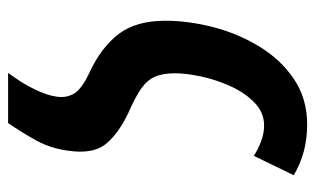

<svg xmlns="http://www.w3.org/2000/svg" viewBox="-176 -420 797 486"><g transform="rotate(90 223.0 -176.5)"><path d="M164 202Q190 167 205.5 135Q221 103 224 80Q228 56 217 36Q206 16 163 -4Q99 -34 65.5 -78Q32 -122 32 -196Q32 -254 48 -316.5Q64 -379 97 -433.5Q130 -488 179.5 -521.5Q229 -555 295 -555Q366 -555 423 -521L374 -420Q357 -431 337 -438.5Q317 -446 297 -446Q264 -446 239 -421.5Q214 -397 197.5 -360.5Q181 -324 173 -286Q165 -248 165 -221Q165 -189 174 -169Q183 -149 205 -134Q227 -119 266 -102Q320 -76 345 -44Q370 -12 361 50Q355 94 336 129Q317 164 291 202Z"/></g></svg>

Font: Noto Sans Condensed
Style: Bold Italic
Weight: 700
Width: 3
Italic angle: -12°
Designer: Monotype Design Team
Foundry: Monotype Imaging Inc.
Version: Version 2.013; ttfautohint (v1.8.4.7-5d5b)